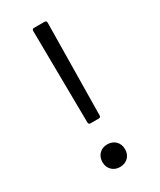

<svg xmlns="http://www.w3.org/2000/svg" viewBox="-180 -760 679 817"><g transform="rotate(-30 159.5 -352.0)"><path d="M131 -238 126 -690Q126 -700 136 -700H187Q197 -700 197 -690L191 -238Q191 -228 181 -228H141Q131 -228 131 -238ZM157 -115Q182 -115 197.5 -99.5Q213 -84 213 -59Q213 -35 197.5 -19.5Q182 -4 157 -4Q133 -4 117.5 -19.5Q102 -35 102 -59Q102 -84 117.5 -99.5Q133 -115 157 -115Z"/></g></svg>

Font: Barlow GEO
Style: Regular
Weight: 400
Designer: Jeremy Tribby
Foundry: Tribby Type
Version: Version 1.408